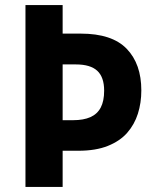

<svg xmlns="http://www.w3.org/2000/svg" viewBox="-20 -734 612 754"><path d="M535 -379Q535 -330 521.5 -287.5Q508 -245 479.5 -212.5Q451 -180 403.5 -161Q356 -142 288 -142H226V0H80V-714H226V-602H297Q420 -602 477.5 -542.5Q535 -483 535 -379ZM267 -262Q308 -262 335 -274Q362 -286 375.5 -311.5Q389 -337 389 -378Q389 -431 362 -456Q335 -481 278 -481H226V-262Z"/></svg>

Font: Noto Sans Thai SemiCondensed
Style: Bold
Weight: 700
Width: 4
Designer: Monotype Design Team
Foundry: Monotype Imaging Inc.
Version: Version 2.001